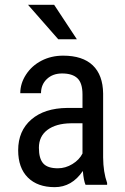

<svg xmlns="http://www.w3.org/2000/svg" viewBox="-20 -770 519 800"><path d="M336.4 0Q328.6 -17.1 325.2 -57.6Q279.3 9.8 208 9.8Q136.2 9.8 95.9 -30.5Q55.7 -70.8 55.7 -144Q55.7 -224.6 110.4 -272Q165 -319.3 260.3 -320.3H323.7V-376.5Q323.7 -423.8 302.7 -443.8Q281.7 -463.9 238.8 -463.9Q199.7 -463.9 175.3 -440.7Q150.9 -417.5 150.9 -381.8H64.5Q64.5 -422.4 88.4 -459.2Q112.3 -496.1 152.8 -517.1Q193.4 -538.1 243.2 -538.1Q324.2 -538.1 366.5 -497.8Q408.7 -457.5 409.7 -380.4V-113.8Q410.2 -52.7 426.3 -7.8V0ZM221.2 -68.8Q252.9 -68.8 281.7 -86.4Q310.5 -104 323.7 -130.4V-256.3H274.9Q213.4 -255.4 177.7 -228.8Q142.1 -202.1 142.1 -154.3Q142.1 -109.4 160.2 -89.1Q178.2 -68.8 221.2 -68.8ZM300.3 -606.4H222.7L96.7 -750H205.6Z"/></svg>

Font: Roboto Condensed
Style: Regular
Weight: 400
Designer: Google
Version: Version 2.001047; 2015